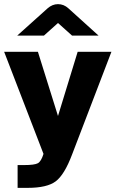

<svg xmlns="http://www.w3.org/2000/svg" viewBox="-20 -746 558 927"><path d="M63 -574 210 -706Q233 -726 260 -726Q288 -726 310 -706L456 -574H328L260 -635L192 -574ZM65 161V51H95Q147 51 163 42Q179 33 190 -3L0 -496H163L260 -186L355 -496H518L328 0Q291 98 249 129.5Q207 161 114 161Z"/></svg>

Font: Atkinson Hyperlegible Pro
Style: Bold
Weight: 700
Designer: Elliott Scott, Megan Eiswerth, Linus Boman, Theodore Petrosky, Jacob Perez
Foundry: Braille Institute
Version: Version 1.5.1